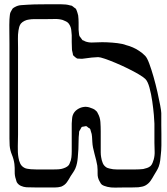

<svg xmlns="http://www.w3.org/2000/svg" viewBox="-20 -789 777 894"><path d="M731 -206Q731 -191 731.5 -164.5Q732 -138 731.5 -112Q731 -86 729 -71Q728 -57 726 -42Q724 -27 719 -13Q715 -3 709 7Q703 17 697 27Q690 40 681 53Q672 66 658 74Q651 78 642 80Q633 82 624 83Q607 84 588.5 84Q570 84 552 84Q535 84 516 84.5Q497 85 480 81Q473 79 464 76Q455 73 450 66Q448 64 447 61Q446 58 444 56Q434 39 434.5 20Q435 1 433 -18Q429 -41 420 -73Q411 -105 410 -127Q409 -140 408.5 -152.5Q408 -165 403 -178Q402 -180 401.5 -183.5Q401 -187 399 -189Q397 -193 390 -195Q389 -197 386 -199Q383 -201 381 -202Q380 -202 376.5 -201Q373 -200 371 -200Q369 -199 365.5 -199Q362 -199 360 -197Q359 -196 357.5 -193Q356 -190 355 -188Q354 -186 352 -183Q350 -180 349 -178Q348 -175 348 -167Q347 -160 346.5 -151.5Q346 -143 346 -135Q346 -115 345 -94.5Q344 -74 342 -54Q341 -42 338.5 -29.5Q336 -17 331 -5Q327 4 321 13Q315 22 309 31Q301 46 291.5 59.5Q282 73 265 80Q251 84 234.5 84Q218 84 204 84Q182 84 154 84Q126 84 103 83Q90 82 77.5 76.5Q65 71 58 59Q57 57 56 53Q55 49 54 46Q48 29 48.5 10.5Q49 -8 47 -26Q44 -48 35.5 -68.5Q27 -89 25 -111Q24 -128 24 -144Q24 -160 24 -176V-586Q24 -609 23.5 -642.5Q23 -676 24 -698Q25 -706 25.5 -715.5Q26 -725 29 -732Q30 -735 34 -741Q36 -743 37 -746Q38 -749 40 -750Q42 -752 44.5 -753.5Q47 -755 49 -756Q63 -764 78 -765Q93 -766 108 -767Q119 -768 140.5 -768.5Q162 -769 187 -769Q212 -769 233.5 -769Q255 -769 266 -769Q276 -769 286 -768Q296 -767 306 -764Q308 -763 311 -763Q314 -763 316 -761Q318 -760 320.5 -758Q323 -756 325 -754Q327 -753 330 -751Q333 -749 334 -747L337 -740Q341 -730 344 -717Q346 -700 346 -683.5Q346 -667 346 -650Q347 -643 347.5 -635Q348 -627 350 -621Q352 -618 354.5 -615Q357 -612 359 -609Q360 -608 361.5 -605.5Q363 -603 364 -602Q366 -601 369.5 -600Q373 -599 375 -597Q390 -591 406.5 -591Q423 -591 439 -592Q454 -593 478.5 -592Q503 -591 527.5 -588Q552 -585 567 -579Q583 -575 599 -568Q615 -561 628 -552Q636 -547 642.5 -541.5Q649 -536 656 -529Q665 -520 675 -493Q685 -466 695 -431Q705 -396 713 -360.5Q721 -325 726 -298Q731 -271 731 -262ZM559 0H610Q619 0 628.5 -0.5Q638 -1 647 -2Q656 -4 665 -7Q674 -10 681 -16Q687 -22 690.5 -31Q694 -40 696 -47Q701 -66 700 -85.5Q699 -105 699 -124V-213Q699 -224 696.5 -253Q694 -282 689 -317Q684 -352 676 -381Q668 -410 657 -421Q648 -430 626 -443Q604 -456 575.5 -470Q547 -484 518.5 -496Q490 -508 468 -515.5Q446 -523 437 -523Q408 -522 376 -517Q363 -514 346 -516Q345 -516 342.5 -516Q340 -516 338 -517Q337 -518 335 -519.5Q333 -521 331 -522Q329 -524 326 -526.5Q323 -529 321 -531Q319 -535 319 -539Q318 -545 316.5 -550Q315 -555 315 -561Q314 -577 314 -593Q314 -609 314 -625Q313 -633 312.5 -642Q312 -651 310 -659Q309 -663 306.5 -668.5Q304 -674 301 -678Q296 -685 288 -689Q280 -693 272 -696Q255 -701 235.5 -700.5Q216 -700 198 -700H166Q153 -700 140 -700Q127 -700 115 -698Q105 -697 94.5 -692Q84 -687 77 -679Q72 -672 69.5 -663.5Q67 -655 66 -647Q63 -628 63.5 -607.5Q64 -587 64 -567V-162Q64 -140 63 -109Q62 -78 66 -55Q68 -41 74 -28Q80 -15 93 -8Q100 -4 108.5 -3Q117 -2 124 -1Q137 0 149 0Q161 0 174 0H230Q240 0 249.5 -0.5Q259 -1 268 -3Q276 -5 285 -9Q294 -13 300 -20Q302 -22 303 -25Q304 -28 305 -30Q311 -42 312.5 -56.5Q314 -71 314 -84Q314 -99 314 -124Q314 -149 314 -174Q314 -199 314 -214Q315 -224 315.5 -234.5Q316 -245 319 -253Q325 -269 339.5 -279Q354 -289 370 -291Q382 -293 396 -289Q405 -286 413.5 -282.5Q422 -279 429 -271Q431 -270 432.5 -267Q434 -264 435 -262Q446 -243 447.5 -221Q449 -199 449 -177V-102Q449 -91 449 -79.5Q449 -68 451 -57Q453 -43 458.5 -29.5Q464 -16 478 -8Q480 -7 484 -6Q488 -5 491 -4Q506 0 523.5 0Q541 0 559 0Z"/></svg>

Font: Rubik Vinyl
Style: Regular
Weight: 400
Designer: Hubert and Fischer, NaN
Foundry: Hubert and Fischer, NaN
Version: Version 2.200